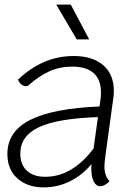

<svg xmlns="http://www.w3.org/2000/svg" viewBox="-20 -803 598 833"><path d="M438 -132Q433 -97 433 -81Q433 -41 455 -17Q449 -9 437 -2Q425 5 415 5Q397 5 386.5 -15.5Q376 -36 376 -73L377 -91Q338 -44 284.5 -17Q231 10 169 10Q99 10 55.5 -29Q12 -68 12 -135Q12 -233 111.5 -283Q211 -333 412 -341L416 -373Q418 -384 418 -403Q418 -457 386.5 -485.5Q355 -514 293 -514Q239 -514 194 -493.5Q149 -473 105 -434Q100 -429 91 -429Q82 -429 73 -436.5Q64 -444 58 -457Q108 -506 169 -533Q230 -560 300 -560Q382 -560 428 -520Q474 -480 474 -408Q474 -391 471 -373ZM386 -159 405 -295Q229 -289 148.5 -251Q68 -213 68 -136Q68 -89 96.5 -62.5Q125 -36 176 -36Q294 -36 386 -159ZM224 -783H287L367 -632H313Z"/></svg>

Font: Krub Light
Style: Italic
Weight: 300
Italic angle: -8°
Designer: Ekaluck Peanpanawate
Foundry: Cadson Demak Co.,Ltd.
Version: Version 1.000; ttfautohint (v1.6)